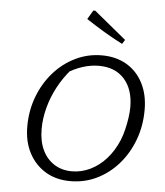

<svg xmlns="http://www.w3.org/2000/svg" viewBox="-60 -944 865 1006"><g transform="rotate(5 373.0 -441.5)"><path d="M347 9Q272 9 216.5 -24.5Q161 -58 129.5 -117.5Q98 -177 98 -257Q98 -341 126 -414.5Q154 -488 203 -543.5Q252 -599 317 -630.5Q382 -662 455 -662Q530 -662 585.5 -629.5Q641 -597 672 -537Q703 -477 703 -397Q703 -312 675.5 -238.5Q648 -165 599.5 -109.5Q551 -54 486.5 -22.5Q422 9 347 9ZM351 -43Q401 -43 447.5 -65.5Q494 -88 531 -129.5Q568 -171 592 -228Q603 -255 610.5 -286Q618 -317 622.5 -348Q627 -379 627 -404Q627 -498 578.5 -552Q530 -606 445 -606Q402 -606 358.5 -592Q315 -578 273 -551L301 -572Q261 -526 232.5 -472.5Q204 -419 189 -362Q174 -305 174 -251Q174 -187 195.5 -141Q217 -95 257 -69Q297 -43 351 -43ZM555 -731Q504 -757 456.5 -785.5Q409 -814 362 -845L390 -892H400L569 -753Z"/></g></svg>

Font: Piazzolla Thin Light
Style: Italic
Weight: 300
Italic angle: -11.3°
Version: Version 2.005